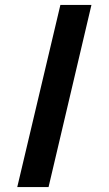

<svg xmlns="http://www.w3.org/2000/svg" viewBox="-20 -736 441 779"><path d="M50 23 225 -716H351L177 23Z"/></svg>

Font: Stick No Bills ExtraLight ExtraBold
Style: Regular
Weight: 800
Version: Version 2.000